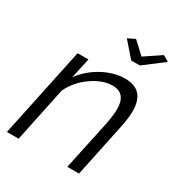

<svg xmlns="http://www.w3.org/2000/svg" viewBox="-172 -848 904 966"><g transform="rotate(30 279.5 -365.0)"><path d="M296 -710 338 -730 406 -667 500 -730 534 -710 421 -624H371ZM119 -521H182L156 -403Q198 -460 262.5 -495Q327 -530 392 -530Q505 -530 505 -406Q505 -367 492 -305L428 0H360L422 -291Q432 -346 432 -376Q432 -468 354 -468Q297 -468 236 -425.5Q175 -383 144 -319L77 0H9Z"/></g></svg>

Font: Raleway-v4020
Style: Italic
Weight: 400
Italic angle: -12°
Designer: Matt McInerney, Pablo Impallari, Rodrigo Fuenzalida
Foundry: Matt McInerney, Pablo Impallari, Rodrigo Fuenzalida
Version: Version 4.020;PS 004.020;hotconv 1.0.88;makeotf.lib2.5.64775